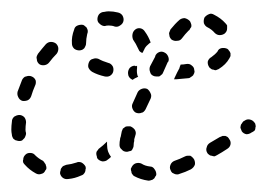

<svg xmlns="http://www.w3.org/2000/svg" viewBox="-23 -300 472 339"><path d="M244 18Q246 18 248 16Q250 15 251 12Q253 10 253 8Q253 3 250 -1Q247 -6 242 -6Q233 -7 227 -11Q223 -13 218 -12Q213 -11 210 -6Q209 -4 208 -2Q208 1 209 3Q209 6 211 8Q212 10 214 11Q225 17 239 19Q242 19 244 18ZM124 8Q126 6 127 4Q128 2 128 -1Q129 -3 128 -6Q127 -8 125 -10Q123 -12 121 -13Q119 -14 116 -14Q114 -14 112 -13Q103 -10 94 -9Q92 -8 89 -7Q87 -6 86 -4Q84 -2 84 1Q83 3 83 6Q84 11 88 14Q92 17 98 16Q109 15 120 10Q123 9 124 8ZM321 -9Q322 -13 320 -18Q319 -20 317 -22Q315 -24 313 -25Q311 -25 308 -25Q306 -25 304 -24Q294 -19 285 -16Q280 -14 278 -9Q276 -4 278 0Q279 3 281 5Q283 6 285 7Q287 8 290 8Q292 8 294 7Q304 4 314 -1Q319 -4 321 -9ZM50 7Q55 6 57 1Q59 -1 59 -3Q59 -6 58 -8Q58 -10 56 -12Q55 -14 53 -16Q45 -20 39 -26Q36 -30 30 -30Q25 -30 22 -27Q20 -25 19 -23Q18 -21 18 -18Q17 -16 18 -13Q19 -11 21 -9Q29 0 40 6Q45 9 50 7ZM158 -15Q153 -16 150 -19Q148 -21 148 -24Q147 -26 147 -29Q147 -31 148 -33Q150 -35 151 -37Q159 -43 166 -50Q166 -51 166 -51Q166 -51 166 -51Q166 -48 166 -45Q166 -38 168 -32Q170 -27 173 -23Q170 -20 167 -18Q164 -15 158 -15ZM384 -45Q385 -50 382 -54Q381 -56 379 -58Q377 -59 375 -60Q372 -60 370 -60Q367 -59 365 -58Q356 -53 348 -48Q343 -45 342 -40Q340 -35 343 -30Q344 -28 346 -27Q348 -25 351 -25Q353 -24 356 -24Q358 -25 360 -26Q369 -31 378 -37Q383 -40 384 -45ZM189 -54Q188 -50 188 -44Q188 -39 192 -36Q195 -32 201 -32Q203 -32 205 -33Q208 -33 210 -35Q211 -37 212 -39Q213 -41 213 -44Q213 -48 214 -51Q214 -53 214 -54Q215 -57 216 -61Q218 -66 215 -71Q212 -75 207 -77Q205 -77 203 -77Q200 -77 198 -76Q196 -74 194 -73Q193 -71 192 -68Q191 -63 190 -58Q189 -57 189 -54ZM-2 -62Q-2 -60 -1 -58Q0 -55 2 -54Q4 -52 6 -52Q9 -51 11 -51Q14 -51 16 -52Q18 -54 20 -56Q21 -57 22 -60Q23 -62 23 -65Q22 -68 22 -71Q22 -77 23 -84Q23 -89 20 -93Q16 -97 11 -97Q9 -97 6 -96Q4 -95 2 -94Q0 -92 -1 -90Q-2 -88 -2 -85Q-3 -78 -3 -71Q-3 -67 -2 -62ZM427 -70Q428 -72 428 -75Q429 -77 428 -80Q428 -82 426 -84Q423 -88 418 -89Q413 -90 409 -87L407 -86Q405 -84 404 -82Q402 -80 402 -78Q401 -75 402 -73Q403 -71 404 -68Q407 -64 412 -63Q417 -63 421 -66L423 -67Q425 -68 427 -70ZM211 -108Q213 -103 217 -101Q220 -100 222 -100Q225 -100 227 -101Q229 -101 231 -103Q233 -105 234 -107Q238 -116 243 -126Q245 -131 243 -135Q241 -140 237 -143Q232 -145 227 -143Q222 -141 220 -137Q215 -126 211 -117Q209 -113 211 -108ZM9 -129Q11 -124 16 -122Q21 -121 26 -123Q30 -125 32 -130Q35 -140 39 -149Q41 -153 40 -158Q38 -163 33 -165Q31 -166 28 -166Q26 -166 23 -165Q21 -165 19 -163Q17 -161 16 -159Q12 -149 8 -138Q7 -133 9 -129ZM206 -180Q210 -184 215 -184L217 -183L219 -184Q219 -182 219 -180Q218 -172 220 -166Q221 -165 221 -165Q220 -164 220 -164Q215 -162 211 -159Q207 -161 205 -164Q203 -167 203 -171Q203 -176 206 -180ZM294 -181V-180Q290 -173 285 -162Q285 -161 284 -160Q285 -160 286 -160Q287 -160 288 -160Q300 -161 310 -162Q312 -162 314 -164Q316 -165 318 -167Q319 -169 320 -171Q321 -174 320 -176Q320 -181 316 -184Q312 -188 306 -187Q301 -186 296 -186Q295 -184 294 -181ZM242 -183Q240 -178 242 -173Q243 -168 248 -166Q250 -165 253 -165Q255 -165 258 -165Q260 -166 262 -168Q264 -169 265 -172Q270 -183 273 -190L274 -191Q276 -195 274 -200Q272 -205 268 -207Q263 -210 258 -208Q253 -206 251 -201V-200Q247 -193 242 -183ZM171 -166Q176 -169 177 -174Q178 -179 176 -183Q173 -188 168 -189Q158 -192 151 -196Q146 -198 141 -196Q136 -195 134 -190Q132 -185 133 -181Q135 -176 140 -173Q149 -168 162 -165Q167 -164 171 -166ZM384 -201Q384 -204 384 -206Q383 -209 381 -211Q380 -213 378 -214Q373 -216 368 -215Q363 -214 361 -209Q357 -204 350 -199Q346 -197 344 -192Q343 -187 346 -182Q347 -180 349 -179Q351 -177 354 -177Q356 -176 358 -176Q361 -177 363 -178Q376 -186 382 -197Q383 -199 384 -201ZM42 -201Q41 -198 42 -196Q42 -193 43 -191Q44 -189 46 -187Q50 -184 56 -185Q61 -186 64 -190Q70 -198 77 -205Q80 -209 80 -214Q80 -219 76 -223Q72 -226 67 -226Q62 -226 58 -222Q51 -214 44 -205Q43 -203 42 -201ZM238 -221Q241 -224 243 -225Q239 -236 233 -244Q230 -249 225 -250Q220 -251 216 -248Q212 -245 211 -240Q210 -235 212 -230Q217 -223 221 -214Q222 -212 223 -210Q225 -208 227 -207Q228 -207 228 -207Q228 -207 229 -207Q230 -208 230 -210L231 -211Q233 -217 238 -221ZM108 -214Q112 -211 117 -211Q119 -211 122 -212Q124 -213 126 -215Q127 -217 128 -219Q129 -221 129 -224Q129 -231 131 -240Q132 -242 132 -245Q132 -247 131 -249Q130 -252 128 -253Q126 -255 124 -256Q119 -257 114 -255Q109 -253 108 -248Q103 -235 104 -223Q104 -218 108 -214ZM276 -243Q275 -241 276 -238Q276 -236 277 -234Q278 -232 280 -230Q285 -227 290 -228Q295 -228 298 -232Q304 -240 310 -246Q312 -247 313 -250Q315 -252 315 -254Q315 -257 314 -259Q313 -262 312 -263Q308 -267 303 -268Q298 -268 294 -265Q286 -258 278 -248Q277 -246 276 -243ZM346 -275Q341 -273 338 -269Q336 -264 337 -259Q339 -254 343 -252Q351 -248 356 -242Q360 -238 365 -238Q370 -238 374 -241Q376 -243 377 -245Q378 -247 378 -250Q378 -252 378 -255Q377 -257 375 -259Q367 -268 355 -274Q350 -277 346 -275ZM161 -279Q156 -279 152 -275Q149 -271 149 -266Q149 -261 153 -258Q157 -254 162 -254Q165 -255 169 -255Q175 -255 180 -253Q185 -252 189 -255Q194 -258 195 -263Q196 -268 193 -273Q190 -277 185 -278Q177 -280 169 -280Q165 -280 161 -279Z"/></svg>

Font: FRB American Cursive Guidelines Dashed
Style: Italic
Weight: 400
Italic angle: -25°
Version: Version 2.0;Modular Font Editor K font №1